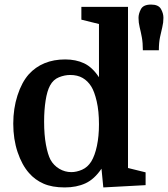

<svg xmlns="http://www.w3.org/2000/svg" viewBox="-20 -810 735 840"><path d="M38 -269Q38 -335 56.5 -392.5Q75 -450 106 -485Q135 -517 175 -533.5Q215 -550 265 -550Q312 -550 348 -533Q384 -516 413 -472V-705L336 -724V-780H540V-75L617 -56V0L432 10L424 -72Q393 -26 354 -8Q315 10 263 10Q208 10 170.5 -6.5Q133 -23 107 -53Q76 -88 57 -144.5Q38 -201 38 -269ZM413 -266Q413 -324 403 -367Q393 -410 379 -432Q364 -456 341.5 -469Q319 -482 287 -482Q263 -482 238 -472Q213 -462 199 -436Q186 -412 179.5 -370Q173 -328 173 -278Q173 -220 181 -177Q189 -134 201 -111Q215 -86 239.5 -71.5Q264 -57 292 -57Q315 -57 339 -67.5Q363 -78 379 -103Q395 -129 404 -171.5Q413 -214 413 -266ZM675 -590H605Q605 -623 600.5 -647Q596 -671 591 -691Q586 -711 586 -732Q586 -750 596.5 -770Q607 -790 641 -790Q673 -790 684 -771Q695 -752 695 -732Q695 -711 690 -691Q685 -671 680 -647Q675 -623 675 -590Z"/></svg>

Font: Domine
Style: Bold
Weight: 700
Designer: Pablo Impallari, Rodrigo Fuenzalida, Brenda Gallo
Foundry: Pablo Impallari, Rodrigo Fuenzalida, Brenda Gallo
Version: Version 2.000